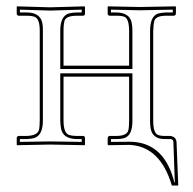

<svg xmlns="http://www.w3.org/2000/svg" viewBox="-20 -451 601 599"><path d="M458 -74.2Q458 -37.1 472.2 -30.3Q480.5 -26.9 494.1 -26.9H509.8Q529.8 -25.4 530.8 -6.8L536.1 127.9H516.1Q480 5.4 383.8 1L317.9 2L315.9 0V-21Q317.4 -25.9 320.8 -26.9H341.8Q374.5 -26.9 379.9 -43Q382.8 -52.7 382.8 -74.2V-211.9H178.2V-75.2Q178.2 -38.1 193.4 -30.8Q202.1 -27.3 219.2 -26.9H238.8Q244.6 -26.9 245.1 -21V0L244.1 2L136.2 0L33.2 2L32.2 0V-22Q33.7 -25.9 37.1 -26.9H63Q95.2 -27.8 101.1 -44.4Q104 -54.7 104 -75.2V-355Q104 -392.1 88.4 -398.4Q79.1 -401.9 63 -401.9H37.1Q32.7 -403.8 32.2 -407.2V-429.2L33.2 -431.2L136.2 -428.2L244.1 -431.2L245.1 -429.2V-408.2Q245.1 -402.3 238.8 -401.9H219.2Q188 -401.9 181.6 -387.2Q178.2 -376.5 178.2 -355V-246.1H382.8V-354Q382.8 -391.6 368.7 -398.4Q359.4 -402.3 341.8 -401.9H320.8Q316.4 -403.8 315.9 -407.2V-429.2L316.9 -431.2L415 -429.2L527.8 -431.2L528.8 -429.2V-407.2Q526.9 -402.8 522.9 -401.9H498Q467.8 -401.9 461.9 -387.2Q458.5 -376.5 458 -354ZM448.2 -74.2V-354Q448.2 -400.4 473.1 -408.7Q483.4 -411.6 498 -412.1H519V-420.9L415 -418.9L326.2 -420.9V-412.1H341.8Q383.3 -412.1 390.6 -381.3Q393.1 -370.1 393.1 -354V-235.8H168V-355Q168 -401.4 195.3 -409.2Q204.6 -411.6 219.2 -412.1H234.9V-420.9L136.2 -418L42 -420.9V-412.1H63Q104.5 -412.1 111.8 -380.4Q114.3 -369.6 113.8 -355V-75.2Q113.8 -30.8 88.9 -21Q78.1 -17.6 63 -17.1H42V-8.3L136.2 -9.8L234.9 -8.3V-17.1H218.8Q178.2 -18.1 170.9 -47.4Q168.5 -59.1 168 -75.2V-222.2H393.1V-74.2Q393.1 -30.3 370.1 -21Q358.9 -17.1 341.8 -17.1H326.2V-8.3L383.8 -8.8Q487.3 -8.8 521 106.9Q522.5 112.8 523.9 118.2H525.4L521 -6.8Q521 -16.6 512.2 -17.1Q510.7 -17.1 509.8 -17.1H494.1Q455.1 -17.1 449.7 -51.8Q448.2 -62 448.2 -74.2Z"/></svg>

Font: Linux Biolinum Outline O
Style: Bold
Weight: 700
Designer: Philipp H. Poll
Foundry: Philipp H. Poll
Version: Version 0.9.2